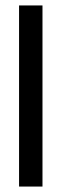

<svg xmlns="http://www.w3.org/2000/svg" viewBox="-20 -685 226 705"><path d="M50 0V-665H136V0Z"/></svg>

Font: Sulphur Point
Style: Bold
Weight: 700
Designer: Noponies / Dale Sattler
Foundry: Noponies
Version: Version 1.000; ttfautohint (v1.8)